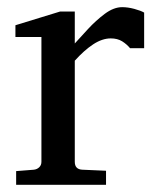

<svg xmlns="http://www.w3.org/2000/svg" viewBox="-20 -514 431 534"><path d="M380.9 -379.9H341.8Q332.5 -391.1 319.6 -399.2Q306.6 -407.2 288.1 -407.2Q264.2 -407.2 239 -390.6Q213.9 -374 188 -345.2V-64Q188 -43 209 -42L274.9 -39.1V0H24.9V-38.1L74.2 -42Q83 -43 89.1 -48.8Q95.2 -54.7 95.2 -64V-411.1H22.9V-443.8L147 -481.9H188V-393.1Q202.6 -409.2 224.6 -433.1Q246.6 -457 271.5 -475.6Q296.4 -494.1 319.8 -494.1Q335.4 -494.1 353.5 -489.3Q371.6 -484.4 380.9 -479Z"/></svg>

Font: Abyssinica SIL
Style: Regular
Weight: 400
Designer: Victor Gaultney and Lorna Evans
Foundry: SIL International
Version: Version 2.100